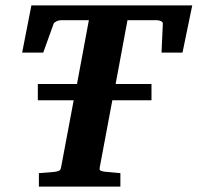

<svg xmlns="http://www.w3.org/2000/svg" viewBox="-20 -691 732 711"><path d="M655.8 -496.1H578.1L583 -603Q583.5 -609.4 575.9 -612.8Q568.4 -616.2 561 -616.2H452.1L408.2 -379.9H541V-319.8H396L349.1 -69.8Q347.7 -61 353.3 -58.6Q358.9 -56.2 368.2 -55.2L425.8 -49.8V0H124V-49.8Q133.8 -50.8 143.3 -51.3Q152.8 -51.8 161.1 -52.7Q170.4 -53.7 179.2 -54.2Q189.5 -55.2 197 -58.1Q204.6 -61 206.1 -70.8L252.9 -319.8H120.1V-379.9H265.1L309.1 -616.2H206.1Q202.6 -616.2 198.2 -615.2Q193.8 -614.3 189.7 -612.3Q185.5 -610.4 182.4 -607.9Q179.2 -605.5 178.2 -602.1L140.1 -496.1H62L96.2 -670.9H691.9Z"/></svg>

Font: Charis SIL
Style: Bold Italic
Weight: 700
Italic angle: -11°
Foundry: SIL International
Version: Version 4.112